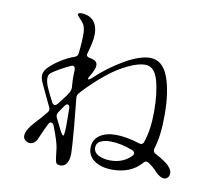

<svg xmlns="http://www.w3.org/2000/svg" viewBox="-87 -910 1175 1033"><g transform="rotate(10 500.0 -393.0)"><path d="M896 -40Q896 -27 888 -17.5Q880 -8 868 -8Q856 -8 843 -16Q830 -24 819 -36Q801 -57 772 -76Q765 -81 760 -81Q751 -81 743 -71Q686 -6 585 -6Q525 -6 487.5 -32Q450 -58 450 -102Q450 -146 484 -170Q518 -194 573 -194Q630 -194 702 -171Q708 -169 711 -169Q725 -169 729 -184Q753 -253 753 -353Q753 -455 733 -524Q713 -593 663 -593Q625 -593 570.5 -567Q516 -541 467 -502Q398 -448 337 -380Q327 -368 328 -354L336 -272Q340 -224 343 -200Q353 -84 353 -53Q353 -20 341 0Q329 20 305 20Q300 20 292 18Q283 15 280 3Q277 -9 274 -35L270 -69Q265 -104 233 -186Q227 -199 218 -199Q209 -199 203 -187Q190 -161 169 -113Q162 -96 161 -94Q146 -70 124 -70Q110 -70 98.5 -79.5Q87 -89 87 -104Q87 -135 133 -185Q155 -207 189 -249Q196 -256 196 -266Q196 -272 193 -278L168 -330Q143 -382 134 -403Q125 -424 125 -440Q125 -460 143 -481Q166 -506 204.5 -531Q243 -556 281 -569Q298 -575 299 -592L302 -620Q306 -663 306 -694Q306 -731 295 -750Q286 -764 271 -779Q269 -781 263.5 -787.5Q258 -794 258 -797Q258 -801 263 -803.5Q268 -806 274 -806Q317 -806 341.5 -780.5Q366 -755 366 -707Q366 -684 361.5 -662.5Q357 -641 346 -601L344 -593Q344 -580 362 -577Q382 -574 393 -566Q404 -558 404 -543Q404 -522 378 -480Q372 -470 372 -465Q372 -462 375 -462Q379 -462 389 -470Q463 -540 545 -587Q627 -634 682 -634Q750 -634 781 -554Q812 -474 812 -343Q812 -228 789 -158Q788 -155 788 -149Q788 -136 803 -129Q831 -115 863 -92Q878 -80 887 -66.5Q896 -53 896 -40ZM205 -306Q211 -295 220 -295Q227 -295 234 -303Q256 -330 275 -356Q283 -368 289 -379Q295 -390 295 -403Q294 -407 294 -415Q292 -443 292 -462Q292 -487 293 -500Q293 -509 289.5 -514.5Q286 -520 279 -520Q275 -520 269 -517Q245 -506 217 -490.5Q189 -475 171 -462Q156 -451 156 -431Q156 -407 170 -377Q182 -350 205 -306ZM300 -292Q299 -310 288 -310Q280 -310 273 -300Q253 -272 245 -259Q240 -249 240 -243Q240 -238 243 -230L268 -180Q286 -141 294 -141Q301 -141 301 -216Q301 -265 300 -292ZM680 -99Q686 -105 686 -112Q686 -122 673 -128Q607 -154 550 -154Q517 -154 495.5 -143Q474 -132 474 -108Q474 -81 501.5 -67Q529 -53 566 -53Q636 -53 680 -99Z"/></g></svg>

Font: Shippori Mincho B1
Style: Regular
Weight: 400
Designer: FONTDASU
Foundry: FONTDASU / Google Inc. / but / Adobe
Version: Version 3.110; ttfautohint (v1.8.3)